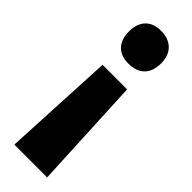

<svg xmlns="http://www.w3.org/2000/svg" viewBox="-251 -578 774 774"><g transform="rotate(45 135.5 -191.5)"><path d="M229 -470Q229 -425 205 -400.5Q181 -376 136 -376Q93 -376 69.5 -400.5Q46 -425 46 -470Q46 -514 69.5 -538.5Q93 -563 136 -563Q179 -563 204 -538.5Q229 -514 229 -470ZM66 -299H206L229 180H42Z"/></g></svg>

Font: Noto Sans Kannada ExtraCondensed Black
Style: Regular
Weight: 900
Width: 2
Designer: Jelle Bosma - Monotype Design Team
Foundry: Monotype Imaging Inc.
Version: Version 2.005; ttfautohint (v1.8.4.7-5d5b)